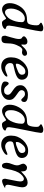

<svg xmlns="http://www.w3.org/2000/svg" viewBox="1260 -2024 771 3332"><g transform="rotate(90 1646.0 -357.5)"><path d="M189 -59.1H197.3Q224.1 -59.1 259.3 -87.2Q294.4 -115.2 314 -151.9Q363.8 -246.1 363.8 -345.2L364.3 -354Q364.3 -376 347.9 -388.9Q331.5 -401.9 307.1 -401.9H293Q271 -401.9 240.5 -384.8Q210 -367.7 184.6 -333Q159.2 -298.3 144 -253.2Q128.9 -208 128.9 -174.3V-150.9Q129.9 -141.1 129.9 -136.2Q129.9 -105 147.9 -82Q166 -59.1 189 -59.1ZM522.5 -675.3Q522.5 -642.1 473.1 -404.5Q423.8 -167 423.8 -133.3Q423.8 -99.6 431.4 -91.3Q439 -83 460.9 -75.9Q482.9 -68.8 482.9 -63Q482.9 -42.5 450.9 -24.2Q418.9 -5.9 384.3 -5.9H374Q346.2 -5.9 327.4 -41.5Q308.6 -77.1 299.8 -77.1Q293.9 -77.1 268.1 -58.6Q195.8 -7.3 142.6 -7.3Q142.1 -7.3 141.6 -7.3Q96.7 -7.3 65.4 -43.5Q34.2 -79.1 34.2 -139.6Q34.2 -200.7 60.1 -260.7Q136.7 -439.9 319.3 -439.9H320.3Q379.4 -439.9 395 -473.1Q418.9 -523.4 418.9 -611.3Q418.9 -641.1 401.9 -653.8Q372.1 -676.3 372.1 -681.2Q372.1 -690.9 389.2 -700.2Q430.7 -722.7 464.8 -722.7Q522.5 -722.7 522.5 -686Z M658.2 2.4H648.9Q619.6 2.4 609.1 -13.9Q598.6 -30.3 598.6 -63Q598.6 -67.4 627.4 -161.6Q656.2 -255.9 656.2 -297.9Q656.2 -339.8 639.2 -349.6Q609.9 -366.2 609.9 -386.2Q609.9 -406.2 638.7 -426.5Q667.5 -446.8 694.8 -446.8H702.6Q754.4 -446.8 754.4 -393.6L752.9 -375Q752 -362.8 752 -352.3Q752 -341.8 758.1 -341.8Q764.2 -341.8 791.5 -372.1Q853.5 -441.4 905.3 -441.4Q925.3 -441.4 936.8 -429.4Q948.2 -417.5 948.2 -399.7Q948.2 -381.8 930.7 -367.4Q913.1 -353 887.7 -353L841.3 -359.4Q829.1 -359.4 808.6 -340.3Q788.1 -321.3 760.5 -257.6Q732.9 -193.8 732.9 -118.9Q732.9 -43.9 715.8 -20.8Q698.7 2.4 658.2 2.4Z M1085 -268.1V-258.8Q1085 -246.6 1094.7 -246.6H1100.1Q1136.2 -246.6 1222.2 -285.6Q1276.4 -310.1 1276.4 -350.6V-353L1275.9 -356Q1275.9 -378.9 1263.2 -395Q1250.5 -411.1 1226.1 -411.1H1217.8Q1175.3 -411.1 1139.2 -370.6Q1085 -309.6 1085 -268.1ZM1140.1 6.8H1121.1Q1088.4 6.8 1058.3 -7.6Q1028.3 -22 1010.3 -45.4Q974.6 -90.8 974.6 -157.2V-166.5Q974.6 -281.2 1054.7 -371.1Q1090.8 -411.6 1138.7 -435.5Q1186.5 -459.5 1232.9 -459.5H1242.2Q1301.3 -459.5 1332 -428.7Q1362.8 -397.9 1362.8 -350.8Q1362.8 -303.7 1326.7 -276.4Q1279.3 -240.7 1155.8 -214.8Q1107.4 -204.6 1096.7 -198.2Q1074.2 -185.5 1074.2 -146.7Q1074.2 -107.9 1102.3 -84.2Q1130.4 -60.5 1164.1 -60.5Q1197.8 -60.5 1241.5 -80.3Q1285.2 -100.1 1296.9 -100.1Q1308.6 -100.1 1308.6 -90.3Q1308.6 -62.5 1248.5 -27.8Q1188.5 6.8 1140.1 6.8Z M1619.1 -455.6H1629.9Q1685.1 -455.6 1717.3 -439.5Q1749.5 -423.3 1749.5 -394Q1749.5 -364.7 1736.6 -352.3Q1723.6 -339.8 1710 -339.8Q1704.1 -339.8 1664.6 -380.9Q1641.6 -404.8 1609.1 -404.8Q1576.7 -404.8 1560.3 -387.2Q1543.9 -369.6 1543.9 -347.7Q1543.9 -325.7 1559.3 -309.3Q1574.7 -293 1621.3 -261.7Q1668 -230.5 1690.7 -202.9Q1713.4 -175.3 1713.4 -130.9Q1713.4 -70.8 1661.1 -31Q1608.9 8.8 1538.6 8.8H1527.3Q1466.8 8.8 1424.8 -12.7Q1394 -28.3 1394 -56.6Q1394 -85 1403.6 -103.8Q1413.1 -122.6 1428.2 -122.6Q1443.4 -122.6 1461.9 -96.4Q1480.5 -70.3 1500.2 -56.2Q1520 -42 1553.5 -42Q1586.9 -42 1606 -61Q1625 -80.1 1625 -105.7Q1625 -131.3 1606.2 -150.1Q1587.4 -168.9 1545.2 -197Q1502.9 -225.1 1480.7 -253.2Q1458.5 -281.2 1458.5 -330.8Q1458.5 -380.4 1507.6 -418Q1556.6 -455.6 1619.1 -455.6Z M1951.7 -59.1H1960Q1986.8 -59.1 2022 -87.2Q2057.1 -115.2 2076.7 -151.9Q2126.5 -246.1 2126.5 -345.2L2127 -354Q2127 -376 2110.6 -388.9Q2094.2 -401.9 2069.8 -401.9H2055.7Q2033.7 -401.9 2003.2 -384.8Q1972.7 -367.7 1947.3 -333Q1921.9 -298.3 1906.7 -253.2Q1891.6 -208 1891.6 -174.3V-150.9Q1892.6 -141.1 1892.6 -136.2Q1892.6 -105 1910.6 -82Q1928.7 -59.1 1951.7 -59.1ZM2285.2 -675.3Q2285.2 -642.1 2235.8 -404.5Q2186.5 -167 2186.5 -133.3Q2186.5 -99.6 2194.1 -91.3Q2201.7 -83 2223.6 -75.9Q2245.6 -68.8 2245.6 -63Q2245.6 -42.5 2213.6 -24.2Q2181.6 -5.9 2147 -5.9H2136.7Q2108.9 -5.9 2090.1 -41.5Q2071.3 -77.1 2062.5 -77.1Q2056.6 -77.1 2030.8 -58.6Q1958.5 -7.3 1905.3 -7.3Q1904.8 -7.3 1904.3 -7.3Q1859.4 -7.3 1828.1 -43.5Q1796.9 -79.1 1796.9 -139.6Q1796.9 -200.7 1822.8 -260.7Q1899.4 -439.9 2082 -439.9H2083Q2142.1 -439.9 2157.7 -473.1Q2181.6 -523.4 2181.6 -611.3Q2181.6 -641.1 2164.6 -653.8Q2134.8 -676.3 2134.8 -681.2Q2134.8 -690.9 2151.9 -700.2Q2193.4 -722.7 2227.5 -722.7Q2285.2 -722.7 2285.2 -686Z M2443.4 -268.1V-258.8Q2443.4 -246.6 2453.1 -246.6H2458.5Q2494.6 -246.6 2580.6 -285.6Q2634.8 -310.1 2634.8 -350.6V-353L2634.3 -356Q2634.3 -378.9 2621.6 -395Q2608.9 -411.1 2584.5 -411.1H2576.2Q2533.7 -411.1 2497.6 -370.6Q2443.4 -309.6 2443.4 -268.1ZM2498.5 6.8H2479.5Q2446.8 6.8 2416.7 -7.6Q2386.7 -22 2368.7 -45.4Q2333 -90.8 2333 -157.2V-166.5Q2333 -281.2 2413.1 -371.1Q2449.2 -411.6 2497.1 -435.5Q2544.9 -459.5 2591.3 -459.5H2600.6Q2659.7 -459.5 2690.4 -428.7Q2721.2 -397.9 2721.2 -350.8Q2721.2 -303.7 2685.1 -276.4Q2637.7 -240.7 2514.2 -214.8Q2465.8 -204.6 2455.1 -198.2Q2432.6 -185.5 2432.6 -146.7Q2432.6 -107.9 2460.7 -84.2Q2488.8 -60.5 2522.5 -60.5Q2556.2 -60.5 2599.9 -80.3Q2643.6 -100.1 2655.3 -100.1Q2667 -100.1 2667 -90.3Q2667 -62.5 2606.9 -27.8Q2546.9 6.8 2498.5 6.8Z M3128.4 -320.3Q3128.4 -385.7 3084.5 -385.7Q3061 -385.7 3029.5 -359.6Q2998 -333.5 2973.9 -293Q2949.7 -252.4 2927.7 -168Q2926.3 -161.6 2914.1 -104.7Q2901.9 -47.9 2898.9 -40Q2885.3 -5.9 2857.4 -5.9Q2829.6 -5.9 2817.4 -27.8Q2805.2 -49.8 2805.2 -81.5V-93.3Q2805.2 -126 2827.4 -179.9Q2849.6 -233.9 2849.6 -265.6Q2849.6 -297.4 2835 -325.4Q2820.3 -353.5 2820.3 -375.5Q2820.3 -397.5 2841.8 -418.9Q2863.3 -440.4 2890.9 -440.4Q2918.5 -440.4 2935.8 -421.4Q2953.1 -402.3 2953.1 -369.4Q2953.1 -336.4 2954.6 -336.4Q2956.1 -336.4 2992.7 -372.1Q3073.2 -450.2 3145.5 -450.7Q3230 -450.7 3230 -353.5Q3230 -323.7 3207.8 -227.1Q3185.5 -130.4 3185.5 -109.9Q3185.5 -62 3222.2 -62Q3240.7 -62 3240.7 -60.5Q3240.7 -55.7 3225.6 -46.9Q3156.7 -7.8 3118.9 -7.8Q3081.1 -7.8 3081.1 -61.5Q3081.1 -68.8 3104.7 -179.9Q3128.4 -291 3128.4 -320.3Z"/></g></svg>

Font: Averia Serif Libre
Style: Italic
Weight: 400
Italic angle: -7.90001°
Version: Version 1.002